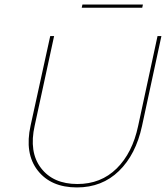

<svg xmlns="http://www.w3.org/2000/svg" viewBox="-20 -816 731 841"><path d="M338 -782 341 -796H606L603 -782ZM317 5Q203 5 145 -69.5Q87 -144 114 -266L200 -658H217L132 -266Q106 -150 159.5 -80Q213 -10 319 -10Q422 -10 491 -78Q560 -146 585 -264L670 -658H687L602 -264Q575 -139 501 -67Q427 5 317 5Z"/></svg>

Font: EauTest Thin
Style: Italic
Weight: 250
Italic angle: -12°
Designer: Christian Thalmann (Catharsis Fonts)
Version: Version 0.001;PS 000.001;hotconv 1.0.88;makeotf.lib2.5.64775